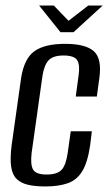

<svg xmlns="http://www.w3.org/2000/svg" viewBox="-20 -662 393 692"><path d="M143 10Q107 10 81 4Q55 -2 39.5 -17.5Q24 -33 20 -62.5Q16 -92 22 -139L56 -380Q67 -451 104 -477.5Q141 -504 215 -504Q288 -504 318 -477.5Q348 -451 338 -380L329 -314H253L263 -388Q269 -427 258.5 -444.5Q248 -462 209 -462Q171 -462 155 -444.5Q139 -427 133 -388L94 -111Q89 -68 99.5 -50.5Q110 -33 148 -33Q187 -33 202.5 -50.5Q218 -68 224 -111L235 -189H311L305 -139Q296 -77 276.5 -45Q257 -13 224 -1.5Q191 10 143 10ZM198 -546 121 -642H174L227 -587L298 -642H350L245 -546Z"/></svg>

Font: Alumni Sans Medium
Style: Italic
Weight: 500
Italic angle: -8°
Designer: Robert E. Leuschke
Foundry: Robert E. Leuschke
Version: Version 1.016